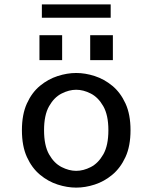

<svg xmlns="http://www.w3.org/2000/svg" viewBox="-20 -845 690 876"><path d="M327.5 11Q286.5 11 243 -3Q199.5 -17 162.5 -47.8Q125.5 -78.5 102.8 -128.5Q80 -178.5 80 -251Q80 -323 102.8 -373Q125.5 -423 162.5 -453.5Q199.5 -484 243 -498Q286.5 -512 327.5 -512Q369 -512 412.2 -498Q455.5 -484 492.5 -453.5Q529.5 -423 552.5 -373Q575.5 -323 575.5 -251Q575.5 -178.5 552.5 -128.5Q529.5 -78.5 492.5 -47.8Q455.5 -17 412.2 -3Q369 11 327.5 11ZM327.5 -65.5Q360.5 -65.5 394.2 -82.8Q428 -100 451.2 -140.5Q474.5 -181 474.5 -251Q474.5 -320 451.2 -360.5Q428 -401 394.2 -418.2Q360.5 -435.5 327.5 -435.5Q295 -435.5 261 -418.2Q227 -401 204 -360.5Q181 -320 181 -251Q181 -181 204 -140.5Q227 -100 261 -82.8Q295 -65.5 327.5 -65.5ZM160 -684.5H263.5V-570.5H160ZM391.5 -684.5H495V-570.5H391.5ZM171 -764V-825H485V-764Z"/></svg>

Font: Trispace
Style: Regular
Weight: 400
Designer: Tyler Finck
Foundry: Etcetera Type Company
Version: Version 1.210; ttfautohint (v1.8.3)